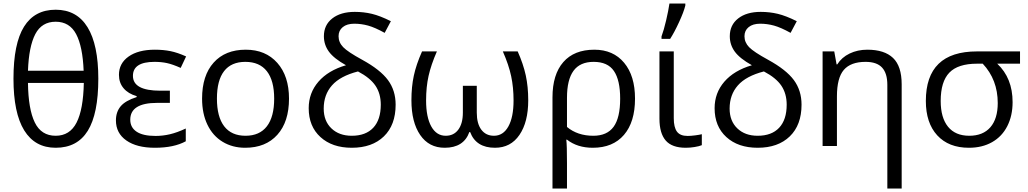

<svg xmlns="http://www.w3.org/2000/svg" viewBox="-20 -826 5813 1086"><path d="M536.1 -380.9Q536.1 -182.6 476.6 -86.4Q417 9.8 294.9 9.8Q177.7 9.8 116.9 -88.6Q56.2 -187 56.2 -380.9Q56.2 -579.6 116 -675.3Q175.8 -771 294.9 -771Q414.1 -771 475.1 -672.1Q536.1 -573.2 536.1 -380.9ZM294.9 -58.1Q375 -58.1 413.1 -132.6Q451.2 -207 454.1 -356.9H138.2Q140.1 -208.5 176.8 -133.3Q213.4 -58.1 294.9 -58.1ZM294.9 -703.1Q216.3 -703.1 179.7 -633.1Q143.1 -563 138.2 -425.8H453.1Q447.8 -563 410.6 -633.1Q373.5 -703.1 294.9 -703.1Z M940.9 -313V-244.1H868.7Q716.8 -244.1 716.8 -148.9Q716.8 -105 752.7 -81.1Q788.6 -57.1 859.9 -57.1Q900.9 -57.1 941.4 -66.7Q981.9 -76.2 1030.8 -99.1V-26.9Q963.9 9.8 856 9.8Q753.4 9.8 694.6 -31.5Q635.7 -72.8 635.7 -145Q635.7 -192.9 662.6 -224.9Q689.5 -256.8 752.9 -276.9V-282.2Q705.1 -295.9 679 -326.9Q652.8 -357.9 652.8 -402.8Q652.8 -467.8 707.5 -506.3Q762.2 -544.9 856 -544.9Q903.3 -544.9 943.6 -536.9Q983.9 -528.8 1032.7 -506.8L1002 -441.9Q956.1 -462.4 924.3 -469.2Q892.6 -476.1 854 -476.1Q731.9 -476.1 731.9 -397Q731.9 -313 886.7 -313Z M1614.7 -268.1Q1614.7 -137.2 1548.8 -63.7Q1482.9 9.8 1366.7 9.8Q1294.9 9.8 1239.3 -23.9Q1183.6 -57.6 1153.3 -120.6Q1123 -183.6 1123 -268.1Q1123 -398.9 1188.5 -471.9Q1253.9 -544.9 1370.1 -544.9Q1482.4 -544.9 1548.6 -470.2Q1614.7 -395.5 1614.7 -268.1ZM1207 -268.1Q1207 -165.5 1248 -111.8Q1289.1 -58.1 1368.7 -58.1Q1448.2 -58.1 1489.5 -111.6Q1530.8 -165 1530.8 -268.1Q1530.8 -370.1 1489.5 -423.1Q1448.2 -476.1 1367.7 -476.1Q1288.1 -476.1 1247.6 -423.8Q1207 -371.6 1207 -268.1Z M1937 -457Q1868.7 -495.1 1840.3 -533.9Q1812 -572.8 1812 -621.1Q1812 -684.6 1859.4 -721.7Q1906.7 -758.8 1986.8 -758.8Q2037.1 -758.8 2083.3 -747.8Q2129.4 -736.8 2190.9 -706.1L2155.8 -640.1Q2101.1 -670.4 2062.3 -681.2Q2023.4 -691.9 1983.9 -691.9Q1942.4 -691.9 1918.7 -672.6Q1895 -653.3 1895 -621.1Q1895 -586.4 1921.1 -559.3Q1947.3 -532.2 2028.8 -487.8Q2131.3 -431.6 2174.6 -372.8Q2217.8 -314 2217.8 -233.9Q2217.8 -119.1 2151.4 -54.7Q2085 9.8 1969.7 9.8Q1858.9 9.8 1792.5 -50.8Q1726.1 -111.3 1726.1 -213.9Q1726.1 -300.3 1781.2 -364Q1836.4 -427.7 1937 -457ZM2133.8 -233.9Q2133.8 -296.4 2103.8 -341.1Q2073.7 -385.7 2004.9 -421.9Q1904.3 -396 1857.7 -343Q1811 -290 1811 -211.9Q1811 -141.6 1854.5 -99.9Q1897.9 -58.1 1969.7 -58.1Q2048.8 -58.1 2091.3 -103.5Q2133.8 -148.9 2133.8 -233.9Z M2495.1 9.8Q2406.2 9.8 2356.7 -62.5Q2307.1 -134.8 2307.1 -258.8Q2307.1 -335 2320.6 -397.7Q2334 -460.4 2367.2 -535.2H2451.2Q2418 -459 2404.1 -396.7Q2390.1 -334.5 2390.1 -257.8Q2390.1 -163.6 2419.4 -110.8Q2448.7 -58.1 2501 -58.1Q2546.9 -58.1 2572.5 -93Q2598.1 -127.9 2598.1 -189V-340.8H2676.8V-189Q2676.8 -126.5 2702.6 -92.3Q2728.5 -58.1 2773.9 -58.1Q2826.2 -58.1 2855.5 -110.8Q2884.8 -163.6 2884.8 -257.8Q2884.8 -331.5 2871.3 -395Q2857.9 -458.5 2824.2 -535.2H2908.2Q2939.9 -463.9 2953.9 -399.7Q2967.8 -335.4 2967.8 -258.8Q2967.8 -135.7 2918.2 -63Q2868.7 9.8 2779.8 9.8Q2672.4 9.8 2639.2 -79.1H2634.8Q2603 9.8 2495.1 9.8Z M3571.8 -268.1Q3571.8 -135.7 3509.3 -63Q3446.8 9.8 3333 9.8Q3245.6 9.8 3187 -36.1H3183.1Q3187 -6.3 3187 97.2V240.2H3105V-274.9Q3105 -404.8 3166.3 -474.9Q3227.5 -544.9 3341.8 -544.9Q3448.7 -544.9 3510.3 -470.9Q3571.8 -397 3571.8 -268.1ZM3337.9 -476.1Q3260.7 -476.1 3223.9 -425.5Q3187 -375 3187 -272.9V-107.9Q3246.6 -58.1 3335.9 -58.1Q3413.6 -58.1 3450.7 -108.9Q3487.8 -159.7 3487.8 -268.1Q3487.8 -372.6 3452.6 -424.3Q3417.5 -476.1 3337.9 -476.1Z M3791 -535.2V-157.2Q3791 -106.4 3808.8 -81.8Q3826.7 -57.1 3869.1 -57.1Q3887.2 -57.1 3911.9 -60.3Q3936.5 -63.5 3949.7 -66.9V-4.9Q3934.6 1.5 3908.9 5.6Q3883.3 9.8 3858.9 9.8Q3780.8 9.8 3745.4 -31.2Q3710 -72.3 3710 -154.8V-535.2ZM3721.7 -620.1Q3734.9 -655.3 3747.8 -710.7Q3760.7 -766.1 3766.6 -806.2H3856.4V-794.9Q3847.7 -758.8 3821 -700.9Q3794.4 -643.1 3770.5 -606H3721.7Z M4232.9 -457Q4164.6 -495.1 4136.2 -533.9Q4107.9 -572.8 4107.9 -621.1Q4107.9 -684.6 4155.3 -721.7Q4202.6 -758.8 4282.7 -758.8Q4333 -758.8 4379.2 -747.8Q4425.3 -736.8 4486.8 -706.1L4451.7 -640.1Q4397 -670.4 4358.2 -681.2Q4319.3 -691.9 4279.8 -691.9Q4238.3 -691.9 4214.6 -672.6Q4190.9 -653.3 4190.9 -621.1Q4190.9 -586.4 4217 -559.3Q4243.2 -532.2 4324.7 -487.8Q4427.2 -431.6 4470.5 -372.8Q4513.7 -314 4513.7 -233.9Q4513.7 -119.1 4447.3 -54.7Q4380.9 9.8 4265.6 9.8Q4154.8 9.8 4088.4 -50.8Q4022 -111.3 4022 -213.9Q4022 -300.3 4077.1 -364Q4132.3 -427.7 4232.9 -457ZM4429.7 -233.9Q4429.7 -296.4 4399.7 -341.1Q4369.6 -385.7 4300.8 -421.9Q4200.2 -396 4153.6 -343Q4106.9 -290 4106.9 -211.9Q4106.9 -141.6 4150.4 -99.9Q4193.8 -58.1 4265.6 -58.1Q4344.7 -58.1 4387.2 -103.5Q4429.7 -148.9 4429.7 -233.9Z M4999 240.2V-346.2Q4999 -411.6 4969.2 -443.8Q4939.5 -476.1 4876 -476.1Q4792 -476.1 4752.9 -430.7Q4713.9 -385.3 4713.9 -280.8V0H4632.8V-535.2H4698.7L4711.9 -461.9H4715.8Q4740.7 -501.5 4785.6 -523.2Q4830.6 -544.9 4885.7 -544.9Q4982.4 -544.9 5031.2 -498.3Q5080.1 -451.7 5080.1 -349.1V240.2Z M5707.5 -248Q5707.5 -171.4 5677.5 -112.5Q5647.5 -53.7 5591.6 -22Q5535.6 9.8 5460.4 9.8Q5345.7 9.8 5281.2 -60.5Q5216.8 -130.9 5216.8 -254.9Q5216.8 -535.2 5505.9 -535.2H5749.5V-465.8H5620.6Q5707.5 -384.3 5707.5 -248ZM5300.8 -254.9Q5300.8 -160.2 5342.3 -109.1Q5383.8 -58.1 5462.4 -58.1Q5540 -58.1 5581.8 -106.2Q5623.5 -154.3 5623.5 -243.2Q5623.5 -375 5538.6 -465.8H5506.8Q5398.4 -465.8 5349.6 -415Q5300.8 -364.3 5300.8 -254.9Z"/></svg>

Font: Open Sans ACDW
Style: acdw
Weight: 400
Foundry: Ascender Corporation
Version: Version 1.10